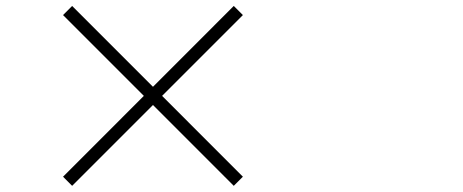

<svg xmlns="http://www.w3.org/2000/svg" viewBox="-20 -678 1540 638"><path d="M219.7 -60.5 189.5 -90.8 458 -359.4 189.5 -627.9 219.7 -658.2 488.3 -389.6 756.8 -658.2 787.1 -627.9 518.6 -359.4 787.1 -90.8 756.8 -60.5 488.3 -329.1Z"/></svg>

Font: Bpmf GenYo Min R
Style: R
Weight: 400
Foundry: But Ko
Version: Version 1.320